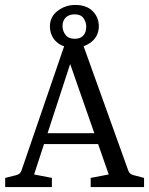

<svg xmlns="http://www.w3.org/2000/svg" viewBox="-20 -757 603 777"><path d="M143 -218H387L404 -174H129ZM499 -67Q504 -52 521 -48L563 -37V0H347V-37L420 -51L250 -538H277L118 -51L190 -37V0H1V-37L45 -48Q62 -52 67 -67L240 -571H318ZM280 -564Q233 -564 207.5 -588.5Q182 -613 182 -652Q183 -691 214.5 -714Q246 -737 284 -737Q330 -737 355 -712Q380 -687 380 -650Q379 -610 349.5 -587Q320 -564 280 -564ZM282 -600Q305 -600 317 -613Q329 -626 329 -649Q329 -668 318 -683.5Q307 -699 282 -699Q259 -699 246 -686Q233 -673 233 -652Q233 -632 245 -616Q257 -600 282 -600Z"/></svg>

Font: Yrsa
Style: Regular
Weight: 400
Designer: Anna Giedrys (Yrsa+Rasa design), David Brezina (Yrsa art-direction, Rasa art-direction, design)
Foundry: Rosetta Type Foundry
Version: Version 2.004